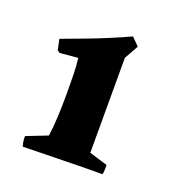

<svg xmlns="http://www.w3.org/2000/svg" viewBox="-85 -787 518 553"><g transform="rotate(20 174.5 -510.5)"><path d="M42 -307Q37 -324 38 -338L102 -363Q106 -390 107.5 -424.5Q109 -459 109 -494Q109 -522 108.5 -550Q108 -578 105 -602L50 -597L42 -602L35 -635Q64 -646 100.5 -659.5Q137 -673 171.5 -687.5Q206 -702 232 -714L255 -691L231 -648V-357L287 -340Q287 -333 287 -325.5Q287 -318 285 -311Q230 -311 163.5 -309.5Q97 -308 42 -307Z"/></g></svg>

Font: Labrada ExtraBold
Style: Regular
Weight: 800
Designer: Mercedes Jáuregui
Foundry: Omnibus-Type Team
Version: Version 1.000; ttfautohint (v1.8.4.7-5d5b)